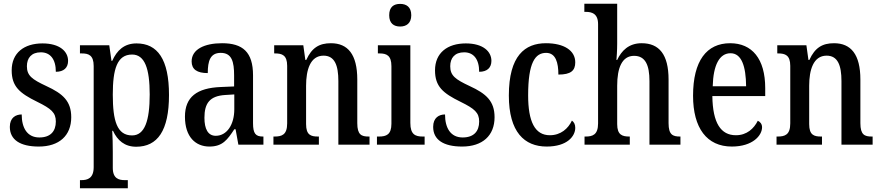

<svg xmlns="http://www.w3.org/2000/svg" viewBox="-20 -780 4747 1035"><path d="M189 10C299 10 364 -49 364 -148C364 -235 319 -275 230 -316C153 -352 125 -372 125 -423C125 -468 150 -498 200 -498C251 -498 281 -461 281 -393C324 -393 347 -415 347 -452C347 -502 303 -546 209 -546C110 -546 43 -495 43 -401C43 -314 85 -278 181 -231C256 -194 281 -173 281 -125C281 -72 252 -39 192 -39C127 -39 97 -90 97 -163C65 -163 33 -146 33 -96C33 -27 88 10 189 10Z M411 235H669V191H653C621 191 588 183 588 125V38C588 -2 587 -43 585 -75H589C613 -23 652 11 714 11C829 11 891 -75 891 -268C891 -461 829 -546 716 -546C649 -546 610 -508 585 -452H581L569 -536H411V-492H421C457 -492 485 -483 485 -424V121C485 182 451 191 419 191H411ZM692 -50C611 -50 588 -128 588 -270C588 -407 611 -486 692 -486C760 -486 787 -411 787 -271C787 -129 760 -50 692 -50Z M1109 10C1180 10 1206 -27 1243 -83H1250L1265 0H1400V-44H1397C1358 -44 1344 -60 1344 -116V-374C1344 -500 1288 -547 1177 -547C1082 -547 1013 -514 1013 -449C1013 -406 1042 -386 1100 -386C1100 -451 1113 -495 1170 -495C1230 -495 1242 -447 1242 -373V-314L1171 -311C1041 -306 977 -257 977 -151C977 -41 1035 10 1109 10ZM1143 -48C1101 -48 1082 -85 1082 -145C1082 -223 1110 -263 1195 -268L1243 -271V-191C1243 -108 1203 -48 1143 -48Z M1454 0H1699V-44H1694C1656 -44 1630 -52 1630 -111V-318C1630 -402 1652 -480 1724 -480C1784 -480 1804 -428 1804 -343V0H1972V-44H1967C1929 -44 1906 -53 1906 -116V-351C1906 -487 1855 -547 1764 -547C1701 -547 1661 -523 1631 -457H1626L1615 -536H1458V-492H1463C1500 -492 1528 -483 1528 -425V-115C1528 -53 1499 -44 1460 -44H1454Z M2137 -637C2170 -637 2197 -654 2197 -698C2197 -743 2170 -759 2137 -759C2103 -759 2078 -743 2078 -698C2078 -654 2103 -637 2137 -637ZM2012 0H2269V-44H2258C2219 -44 2192 -55 2192 -117V-536H2017V-492H2026C2064 -492 2090 -481 2090 -423V-113C2090 -54 2062 -44 2023 -44H2012Z M2471 10C2581 10 2646 -49 2646 -148C2646 -235 2601 -275 2512 -316C2435 -352 2407 -372 2407 -423C2407 -468 2432 -498 2482 -498C2533 -498 2563 -461 2563 -393C2606 -393 2629 -415 2629 -452C2629 -502 2585 -546 2491 -546C2392 -546 2325 -495 2325 -401C2325 -314 2367 -278 2463 -231C2538 -194 2563 -173 2563 -125C2563 -72 2534 -39 2474 -39C2409 -39 2379 -90 2379 -163C2347 -163 2315 -146 2315 -96C2315 -27 2370 10 2471 10Z M2927 10C3038 10 3081 -46 3081 -91C3081 -110 3074 -122 3063 -130C3043 -87 3003 -51 2944 -51C2863 -51 2827 -125 2827 -266C2827 -443 2865 -495 2924 -495C2976 -495 2990 -442 2990 -378C3057 -378 3081 -399 3081 -444C3081 -508 3020 -547 2923 -547C2810 -547 2723 -480 2723 -265C2723 -68 2807 10 2927 10Z M3131 0H3375V-44H3373C3335 -44 3307 -52 3307 -111V-318C3307 -414 3333 -479 3398 -479C3459 -479 3481 -429 3481 -343V0H3648V-44H3646C3607 -44 3584 -53 3584 -116V-351C3584 -487 3533 -547 3439 -547C3369 -547 3330 -506 3307 -457H3303C3304 -467 3307 -509 3307 -545V-760H3130V-716H3138C3170 -716 3204 -707 3204 -650V-115C3204 -53 3174 -44 3137 -44H3131Z M3925 10C4038 10 4088 -50 4088 -94C4088 -112 4077 -124 4065 -129C4044 -87 4006 -51 3947 -51C3866 -51 3822 -116 3820 -262H4105V-305C4105 -463 4034 -547 3916 -547C3789 -547 3716 -452 3716 -264C3716 -90 3790 10 3925 10ZM4002 -315H3822C3825 -429 3858 -493 3918 -493C3978 -493 4001 -422 4002 -315Z M4166 0H4411V-44H4406C4368 -44 4342 -52 4342 -111V-318C4342 -402 4364 -480 4436 -480C4496 -480 4516 -428 4516 -343V0H4684V-44H4679C4641 -44 4618 -53 4618 -116V-351C4618 -487 4567 -547 4476 -547C4413 -547 4373 -523 4343 -457H4338L4327 -536H4170V-492H4175C4212 -492 4240 -483 4240 -425V-115C4240 -53 4211 -44 4172 -44H4166Z"/></svg>

Font: Noto Serif Georgian Condensed Medium
Style: Regular
Weight: 500
Width: 3
Designer: Monotype Design Team, Akaki Razmadze
Foundry: Google LLC
Version: Version 2.003